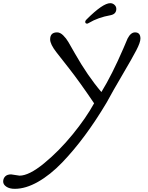

<svg xmlns="http://www.w3.org/2000/svg" viewBox="-286 -900 935 1210"><path d="M-216 199 -163 207Q-103 207 -8.5 129.5Q86 52 171 -52Q256 -156 307 -249Q213 -388 149.5 -468.5Q86 -549 70 -570Q30 -621 30 -652Q30 -696 74 -696Q93 -696 112 -677.5Q131 -659 145 -635Q159 -611 185 -565Q266 -422 353 -320Q420 -429 492 -596Q517 -655 518 -657Q538 -696 565 -696Q599 -696 599 -657Q599 -633 573 -583Q547 -533 486 -429.5Q425 -326 385 -252Q251 -27 106 124Q31 202 -46.5 246Q-124 290 -193 290Q-226 290 -246 276.5Q-266 263 -266 244Q-266 225 -253.5 212Q-241 199 -216 199ZM251 -763Q251 -769 259 -777Q362 -880 409 -880Q424 -880 435.5 -869.5Q447 -859 447 -844Q447 -811 410 -804Q332 -790 275 -756Q267 -751 263 -751Q251 -751 251 -763Z"/></svg>

Font: Macondo Swash Caps
Style: Regular
Weight: 400
Designer: John Vargas Beltran
Foundry: John Vargas Beltran
Version: Version 2.001